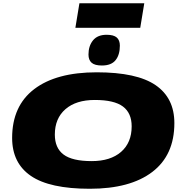

<svg xmlns="http://www.w3.org/2000/svg" viewBox="-20 -1157 1129 1187"><path d="M535 10Q287 10 171 -69.5Q55 -149 55 -304Q55 -502 191.5 -606Q328 -710 578 -710Q826 -710 942 -630.5Q1058 -551 1058 -396Q1058 -198 921.5 -94Q785 10 535 10ZM547 -161Q663 -161 728.5 -218Q794 -275 794 -376Q794 -458 740 -498.5Q686 -539 566 -539Q450 -539 384.5 -482Q319 -425 319 -325Q319 -242 373 -201.5Q427 -161 547 -161ZM610 -752Q566 -752 546.5 -769Q527 -786 527 -820Q527 -873 555 -907.5Q583 -942 639 -942Q683 -942 702 -925Q721 -908 721 -875Q721 -818 694.5 -785Q668 -752 610 -752ZM446 -985 471 -1137H872L847 -985Z"/></svg>

Font: Georama ExtraExtended ExtraBold
Style: Italic
Weight: 800
Width: 8
Italic angle: -9°
Designer: Jean-Baptiste Levee
Foundry: Production Type
Version: Version 1.000